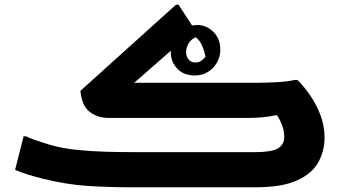

<svg xmlns="http://www.w3.org/2000/svg" viewBox="-20 -794 1449 814"><path d="M737 -774 806 -668 549 -443H1060Q1107 -443 1153 -445.5Q1199 -448 1229 -455H1241Q1265 -432 1292 -394Q1319 -356 1337.5 -309Q1356 -262 1356 -211Q1356 -154 1329.5 -106Q1303 -58 1239 -29Q1175 0 1063 0H535Q444 0 354.5 -5.5Q265 -11 163 -36Q134 -43 98.5 -54Q63 -65 44 -74L80 -216H91Q102 -210 121.5 -203Q141 -196 160.5 -190Q180 -184 192 -180Q243 -165 307 -158.5Q371 -152 434.5 -150.5Q498 -149 549 -149H1063Q1130 -149 1157.5 -164.5Q1185 -180 1185 -214Q1185 -238 1176 -262.5Q1167 -287 1154 -306Q1119 -299 1090.5 -296.5Q1062 -294 1029 -294H441Q394 -294 360.5 -319.5Q327 -345 321 -409L726 -774ZM817 -688Q854 -688 884 -659.5Q914 -631 914 -582Q914 -554 900 -529Q886 -504 861.5 -489Q837 -474 806 -474Q758 -474 731 -503.5Q704 -533 704 -572Q704 -603 718.5 -629.5Q733 -656 759 -672Q785 -688 817 -688ZM769 -574Q769 -555 779.5 -542Q790 -529 808 -529Q822 -529 832.5 -536Q843 -543 851 -553Q847 -576 837.5 -599Q828 -622 810 -636Q789 -627 779 -609Q769 -591 769 -574Z"/></svg>

Font: Kufam
Style: Bold Italic
Weight: 700
Italic angle: -11°
Designer: Artur Schmal
Foundry: Original Type
Version: Version 1.301; ttfautohint (v1.8.3)